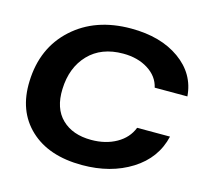

<svg xmlns="http://www.w3.org/2000/svg" viewBox="-107 -860 1067 993"><g transform="rotate(15 427.0 -364.0)"><path d="M413 10Q234 10 133.5 -84.5Q33 -179 39 -339Q45 -519 165.5 -628.5Q286 -738 477 -738Q636 -738 737.5 -665.5Q839 -593 848 -474H673Q660 -532 604.5 -567Q549 -602 471 -602Q354 -602 286 -531Q218 -460 214 -344Q210 -240 267.5 -184Q325 -128 425 -128Q502 -128 559.5 -160.5Q617 -193 639 -250H815Q787 -129 676.5 -59.5Q566 10 413 10Z"/></g></svg>

Font: Mona Sans Expanded
Style: Bold Italic
Weight: 700
Width: 7
Italic angle: -11.7°
Designer: Deni Anggara
Foundry: GitHub
Version: Version 1.001;gftools[0.9.33]